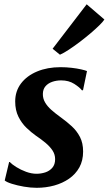

<svg xmlns="http://www.w3.org/2000/svg" viewBox="-20 -886 518 916"><path d="M376 -455.5H370.5Q360.5 -469 334.2 -485.8Q308 -502.5 272 -502.5Q248.5 -502.5 228.8 -495.5Q209 -488.5 197 -474.5Q185 -460.5 184.5 -438.5Q184 -416.5 194.8 -397.8Q205.5 -379 225.2 -361.5Q245 -344 271.5 -325Q298.5 -305.5 322.5 -283.5Q346.5 -261.5 361.5 -232.5Q376.5 -203.5 376.5 -163Q376.5 -119.5 358.5 -87.2Q340.5 -55 309.5 -33.5Q278.5 -12 238.8 -1Q199 10 155 10Q126 10 94.2 4.5Q62.5 -1 37 -9Q11.5 -17 2.5 -25L23.5 -113H26.5Q37 -102 57.8 -89Q78.5 -76 104.2 -66.5Q130 -57 154.5 -57Q175.5 -57 195.8 -63.5Q216 -70 229.5 -85.5Q243 -101 243 -126.5Q243 -149 230.8 -167.8Q218.5 -186.5 198 -203.8Q177.5 -221 151.5 -238.5Q129.5 -254 106.5 -276Q83.5 -298 68 -329Q52.5 -360 52.5 -402Q52.5 -451 80.2 -487.8Q108 -524.5 157 -545Q206 -565.5 269 -565.5Q295.5 -565.5 321.5 -562.5Q347.5 -559.5 367.2 -555Q387 -550.5 395 -547ZM231 -653.5 393.5 -865.5 478 -793Q472 -783 454.2 -765.5Q436.5 -748 411.8 -727Q387 -706 360 -685.5Q333 -665 308.2 -648.8Q283.5 -632.5 266 -625Z"/></svg>

Font: Merriweather 24pt
Style: Bold Italic
Weight: 700
Italic angle: -7.8°
Designer: Eben Sorkin
Foundry: Eben Sorkin
Version: Version 2.101